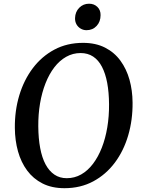

<svg xmlns="http://www.w3.org/2000/svg" viewBox="-20 -978 748 1008"><path d="M318.5 10Q252 10 203.2 -14.8Q154.5 -39.5 122.5 -82.8Q90.5 -126 74.5 -183.2Q58.5 -240.5 58 -306Q57 -396.5 81.2 -477.2Q105.5 -558 152.2 -620Q199 -682 265.5 -717.5Q332 -753 416 -753Q482.5 -753 531.5 -728Q580.5 -703 612.2 -659.5Q644 -616 659.8 -559.8Q675.5 -503.5 676 -440Q677 -349 653.2 -267.8Q629.5 -186.5 583 -124.2Q536.5 -62 469.8 -26Q403 10 318.5 10ZM330.5 -42.5Q371.5 -42.5 406.2 -62.2Q441 -82 468.2 -118Q495.5 -154 514.5 -202.5Q533.5 -251 543.2 -309Q553 -367 552.5 -431Q552 -493.5 542.8 -543Q533.5 -592.5 515.2 -627.5Q497 -662.5 469 -681Q441 -699.5 403 -699.5Q362.5 -699.5 327.5 -679.8Q292.5 -660 265.2 -624.5Q238 -589 219 -540.8Q200 -492.5 190.2 -435Q180.5 -377.5 181 -314.5Q181.5 -251 191 -200.5Q200.5 -150 219.2 -115Q238 -80 265.8 -61.2Q293.5 -42.5 330.5 -42.5ZM434 -819.5Q417.5 -819.5 403.5 -827.8Q389.5 -836 381.5 -850.2Q373.5 -864.5 374 -883Q375 -916 396 -937.2Q417 -958.5 447.5 -958.5Q474 -958.5 491.2 -941.8Q508.5 -925 508 -898.5Q508 -864 487.2 -841.8Q466.5 -819.5 434 -819.5Z"/></svg>

Font: Merriweather 20pt Medium
Style: Italic
Weight: 500
Italic angle: -7.8°
Version: Version 2.101